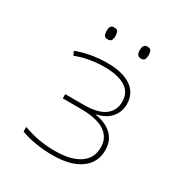

<svg xmlns="http://www.w3.org/2000/svg" viewBox="-168 -842 936 982"><g transform="rotate(30 300.0 -351.0)"><path d="M279 11Q224 11 174.5 2.5Q125 -6 90 -20V-47Q134 -31 179 -22.5Q224 -14 278 -14Q370 -14 421.5 -48Q473 -82 473 -147Q473 -204 427 -235.5Q381 -267 281 -267H179V-292H288Q371 -292 411 -321.5Q451 -351 451 -404Q451 -459 407.5 -486Q364 -513 284 -513Q242 -513 200 -506Q158 -499 117 -483L106 -506Q144 -521 190.5 -529.5Q237 -538 287 -538Q379 -538 428.5 -503Q478 -468 478 -404Q478 -359 449.5 -326Q421 -293 367 -281V-279Q430 -269 465 -235Q500 -201 500 -145Q500 -72 441.5 -30.5Q383 11 279 11ZM423 -643Q407 -643 401.5 -653Q396 -663 396 -678Q396 -692 401.5 -702.5Q407 -713 423 -713Q440 -713 444.5 -702Q449 -691 449 -678Q449 -665 444.5 -654Q440 -643 423 -643ZM226 -643Q210 -643 205 -653Q200 -663 200 -678Q200 -693 205 -703Q210 -713 226 -713Q244 -713 248.5 -702Q253 -691 253 -678Q253 -665 248.5 -654Q244 -643 226 -643Z"/></g></svg>

Font: Noto Sans Mono Thin
Style: Regular
Weight: 100
Designer: Monotype Design Team
Foundry: Monotype Imaging Inc.
Version: Version 2.014